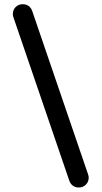

<svg xmlns="http://www.w3.org/2000/svg" viewBox="-20 -772 473 892"><path d="M39.6 -706.1Q39.6 -726.1 52.7 -739.3Q65.9 -752.4 85.9 -752.4Q106 -752.4 118.7 -739.3Q126.5 -731.4 129.9 -720.2L388.7 36.6Q392.1 45.9 392.1 52.7Q392.1 72.8 378.9 85.9Q365.7 99.1 345.7 99.1Q325.7 99.1 313 85.9Q305.2 78.1 301.8 66.9L43 -689.9Q39.6 -699.2 39.6 -706.1Z"/></svg>

Font: YuPearl-Medium
Style: Medium
Weight: 500
Designer: Max Yao
Foundry: Max-Everyday
Version: Version 1.011; ttfautohint (v1.8.3)